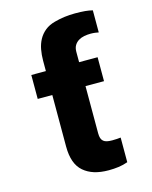

<svg xmlns="http://www.w3.org/2000/svg" viewBox="-116 -836 732 922"><g transform="rotate(-15 250.5 -375.0)"><path d="M67.8 -409.4V-528.4H140.3V-579.9Q140.3 -608.7 145.2 -635.3Q150.2 -661.9 162.1 -683.8Q174 -705.6 193.9 -721.9Q213.8 -738.3 244 -746.4Q293 -759.9 346.6 -759.9Q361.9 -759.9 374.1 -759.4Q386.4 -758.9 396.8 -758Q407.3 -757.1 416.2 -755.5Q425.1 -753.9 433.6 -751.8V-642Q427.2 -643.5 416.7 -644.9Q406.2 -646.3 394.2 -646.3Q377.8 -646.3 362 -643.3Q346.2 -640.3 333.6 -632.6Q321 -625 313.2 -612.2Q305.4 -599.4 305.4 -579.9V-528.4H397.4V-409.4H305.4V-174.7Q305.4 -160.2 308.6 -150.6Q311.8 -141 318.7 -135.1Q325.6 -129.3 336.3 -127Q346.9 -124.6 361.9 -124.6Q376.8 -124.6 386.2 -125.4Q395.6 -126.1 404.5 -127.1V-4.6Q381.7 3.6 358.3 6.7Q334.9 9.9 309.3 9.9Q268.5 9.9 237.9 0.4Q207.4 -9.2 185 -28.4Q140.3 -66.4 140.3 -153.1V-409.4Z"/></g></svg>

Font: Inter P Extra Bold
Style: Regular
Weight: 800
Designer: Rasmus Andersson
Foundry: rsms
Version: Version 3.018;git-588b23468